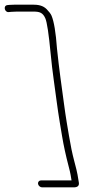

<svg xmlns="http://www.w3.org/2000/svg" viewBox="-86 -733 408 828"><path d="M78 60C79.3 67.9 87.6 75 95.5 75H231.5C248.8 75 256.3 68 254 54L248.3 20C246.7 10 241.8 -10 233.8 -40C225.8 -70 218.3 -106 211.4 -148L201.5 -207C197.8 -229.7 193.8 -256.2 189.8 -286.5C178.6 -370.3 169.5 -430.2 159.7 -524C154.7 -593.4 146.8 -640.6 136.2 -665.5C132.9 -673.2 126 -682.3 115.6 -693C99.2 -709.8 78.3 -713 53.3 -713H-18.7C-28.1 -713 -36.7 -712.7 -44.6 -712L-54.4 -711C-74 -708.1 -65.6 -677.9 -47.4 -681L-36.6 -682C-30 -682.7 -22.4 -683 -13.7 -683H58.3C83.7 -683 98.6 -679.1 109.5 -653.9C116.7 -637.4 124.4 -586.4 132.5 -501C136.1 -462.9 140.6 -425.3 145.8 -388C154.7 -325 161.9 -264.6 171.5 -207L181.7 -146C188.5 -104.9 197.9 -61.9 209.6 -17.2C214.2 0.1 217.2 13.1 218.7 22L222.5 45H90.5C82.6 45 76.7 52.1 78 60Z"/></svg>

Font: MewTooHand
Style: Lta
Weight: 400
Designer: Mew Too, Robert Jablonski
Version: Version 0.77